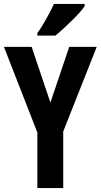

<svg xmlns="http://www.w3.org/2000/svg" viewBox="-20 -951 509 971"><path d="M408.2 -931.2V-920.9Q397 -900.9 351.6 -855Q306.2 -809.1 260.3 -771H168.9V-784.2Q188.5 -809.6 215.6 -858.4Q242.7 -907.2 252.9 -931.2ZM299.8 0H168.9V-280.8L0 -713.9H140.1L234.9 -432.1L330.1 -713.9H469.2L299.8 -286.1Z"/></svg>

Font: Open Sans Hebrew Condensed
Style: Bold
Weight: 700
Width: 3
Foundry: Ascender Corporation, Yanek Iontef
Version: Version 2.001;PS 002.001;hotconv 1.0.70;makeotf.lib2.5.58329